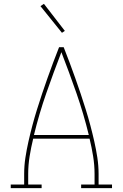

<svg xmlns="http://www.w3.org/2000/svg" viewBox="-20 -981 640 1001"><path d="M36 0V-19H106V-74Q106 -117 112.5 -159.5Q119 -202 128.5 -244Q138 -286 149 -327.5Q160 -369 173 -410.5Q186 -452 199.5 -492.5Q213 -533 227.5 -573.5Q242 -614 257 -654.5Q272 -695 288 -735H312Q328 -695 343 -654.5Q358 -614 372.5 -573.5Q387 -533 400.5 -492.5Q414 -452 427 -410.5Q440 -369 451 -327.5Q462 -286 471.5 -244Q481 -202 487.5 -159.5Q494 -117 494 -74V-19H564V0H403V-19H473V-74Q473 -120 465.5 -166.5Q458 -213 447 -258H153Q142 -213 134.5 -166.5Q127 -120 127 -74V-19H197V0ZM157 -277H443Q416 -388 378.5 -495.5Q341 -603 300 -709Q259 -603 221.5 -495.5Q184 -388 157 -277ZM303 -810 191 -949 209 -961 318 -820Z"/></svg>

Font: Iosevka Curly Slab ThEx
Style: Regular
Weight: 100
Width: 7
Monospace: yes
Designer: Belleve Invis
Foundry: Belleve Invis
Version: Version 11.1.0; ttfautohint (v1.8.3)